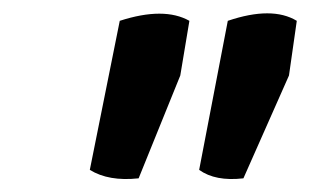

<svg xmlns="http://www.w3.org/2000/svg" viewBox="-20 -936 476 295"><path d="M286 -675 330 -904Q398 -927 436 -904L424 -820L354 -662Q311 -657 286 -675ZM118 -675 164 -904Q232 -926 271 -904L257 -820L193 -662Q147 -657 118 -675Z"/></svg>

Font: Tillana SemiBold
Style: Regular
Weight: 600
Designer: Lipi Raval (Devanagari, Latin), Jonny Pinhorn (Latin)
Foundry: Indian Type Foundry
Version: Version 2.003;PS 1.0;hotconv 1.0.79;makeotf.lib2.5.61930; tt